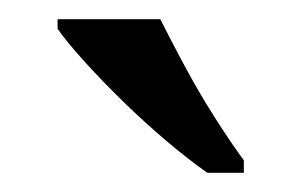

<svg xmlns="http://www.w3.org/2000/svg" viewBox="-20 -786 314 200"><path d="M196 -606Q176 -620 153 -639.5Q130 -659 107.5 -681Q85 -703 67 -723Q49 -743 40 -756V-766H147Q158 -744 172.5 -717Q187 -690 203.5 -664Q220 -638 234 -619V-606Z"/></svg>

Font: Noto Serif Tamil
Style: Italic
Weight: 400
Italic angle: -12°
Designer: Indian Type Foundry, Tom Grace, and the Monotype Design Team
Foundry: Monotype Imaging Inc.
Version: Version 2.003